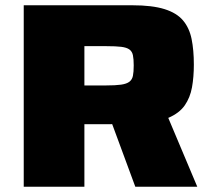

<svg xmlns="http://www.w3.org/2000/svg" viewBox="-20 -708 810 728"><path d="M70 0V-688H482Q557 -688 603.5 -673.5Q650 -659 674 -630.5Q698 -602 706.5 -560Q715 -518 715 -463Q715 -416 708 -377Q701 -338 680.5 -308.5Q660 -279 618 -261L728 0H493L390 -279L450 -249Q435 -240 420.5 -238.5Q406 -237 395 -237H300V0ZM300 -384H381Q418 -384 439 -387Q460 -390 470.5 -398Q481 -406 484 -420.5Q487 -435 487 -460Q487 -484 484 -498.5Q481 -513 470.5 -520.5Q460 -528 439.5 -530.5Q419 -533 382 -533H300Z"/></svg>

Font: Saira Expanded ExtraBold
Style: Regular
Weight: 800
Width: 7
Designer: Hector Gatti with collaboration of the Omnibus-Type team
Foundry: Omnibus-Type
Version: Version 1.101